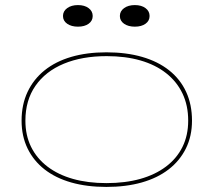

<svg xmlns="http://www.w3.org/2000/svg" viewBox="-20 -721 841 756"><path d="M399 -515Q477 -515 539.5 -497Q602 -479 646 -444Q690 -409 713 -359Q736 -309 736 -246Q736 -185 712 -136.5Q688 -88 644 -54Q600 -20 538 -2.5Q476 15 399 15Q322 15 260.5 -2.5Q199 -20 155.5 -54Q112 -88 88.5 -136.5Q65 -185 65 -246Q65 -309 88.5 -359Q112 -409 155.5 -444Q199 -479 260.5 -497Q322 -515 399 -515ZM400 -500Q303 -500 231 -470Q159 -440 119.5 -383Q80 -326 80 -246Q80 -188 102.5 -142.5Q125 -97 167 -65Q209 -33 267.5 -16.5Q326 0 399 0Q473 0 532 -16.5Q591 -33 633.5 -65Q676 -97 698.5 -142.5Q721 -188 721 -246Q721 -306 698.5 -353Q676 -400 634 -433Q592 -466 533 -483Q474 -500 400 -500ZM511 -701Q537 -701 553 -689Q569 -677 569 -658Q569 -639 553 -627.5Q537 -616 511 -616Q485 -616 468.5 -627.5Q452 -639 452 -658Q452 -677 468.5 -689Q485 -701 511 -701ZM287 -701Q313 -701 329 -689Q345 -677 345 -658Q345 -639 329 -627.5Q313 -616 287 -616Q261 -616 244.5 -627.5Q228 -639 228 -658Q228 -677 244.5 -689Q261 -701 287 -701Z"/></svg>

Font: Kalnia SemiExpanded Thin
Style: Regular
Weight: 250
Width: 6
Designer: Frida Medrano
Foundry: Frida Medrano
Version: Version 1.105